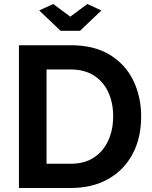

<svg xmlns="http://www.w3.org/2000/svg" viewBox="-20 -935 756 955"><path d="M74.2 0V-710H332.4Q448.2 -710 526 -662.5Q603.9 -615 643 -534.5Q682.1 -454 682.1 -356Q682.1 -248 639 -168Q595.9 -88 517.3 -44Q438.7 0 332.4 0ZM542.9 -356Q542.9 -424.7 518.1 -477.5Q493.3 -530.2 446.4 -559.8Q399.4 -589.4 332.4 -589.4H211.5V-120.6H332.4Q400.4 -120.6 447.1 -151.4Q493.9 -182.3 518.4 -235.8Q542.9 -289.3 542.9 -356ZM244.6 -915.1 329.6 -852.1 414.6 -915.1 484.3 -883 377.9 -781.7H281.4L175 -883Z"/></svg>

Font: Raleway Thin
Style: Regular
Weight: 100
Designer: Matt McInerney, Pablo Impallari, Rodrigo Fuenzalida
Foundry: Matt McInerney, Pablo Impallari, Rodrigo Fuenzalida
Version: Version 4.026